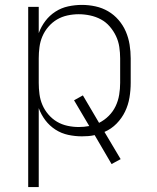

<svg xmlns="http://www.w3.org/2000/svg" viewBox="-20 -548 640 783"><path d="M95 215V-520H138V-413Q148 -440 165 -462.5Q182 -485 206 -500.5Q230 -516 258 -522Q286 -528 314 -528Q342 -528 369.5 -522Q397 -516 421 -502Q445 -488 463.5 -466.5Q482 -445 493 -419.5Q504 -394 508.5 -366Q513 -338 513 -310V-210Q513 -180 508 -150Q503 -120 490 -93Q477 -66 455.5 -44Q434 -22 406 -10L472 101L435 121L366 3Q353 6 340 7Q327 8 314 8Q286 8 258 2Q230 -4 206 -19.5Q182 -35 165 -57.5Q148 -80 138 -107V215ZM301 -30Q312 -30 322.5 -31Q333 -32 344 -34L282 -139L318 -159L384 -47Q406 -58 423.5 -75.5Q441 -93 451.5 -115Q462 -137 466 -161.5Q470 -186 470 -210V-310Q470 -333 466.5 -356.5Q463 -380 453 -401Q443 -422 427.5 -440Q412 -458 391.5 -469Q371 -480 347.5 -485Q324 -490 301 -490Q278 -490 255 -485Q232 -480 212.5 -468.5Q193 -457 177.5 -439Q162 -421 153 -400Q144 -379 141 -356Q138 -333 138 -310V-210Q138 -187 141 -164Q144 -141 153 -120Q162 -99 177.5 -81Q193 -63 212.5 -51.5Q232 -40 255 -35Q278 -30 301 -30Z"/></svg>

Font: Iosevka SS04 XLt Ex
Style: Regular
Weight: 200
Width: 7
Monospace: yes
Designer: Belleve Invis
Foundry: Belleve Invis
Version: Version 19.0.0; ttfautohint (v1.8.4)